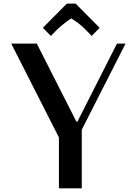

<svg xmlns="http://www.w3.org/2000/svg" viewBox="-20 -1030 748 1050"><path d="M393.6 -1010.3 524.9 -877.9 481.4 -833.5 451.2 -864.7Q431.6 -885.7 407.5 -903.6Q383.3 -921.4 369.6 -929.2Q358.4 -922.9 330.3 -900.9Q302.2 -878.9 288.6 -864.7L258.3 -833.5L214.4 -877.9L345.7 -1010.3ZM181.2 -791.5 397.9 -364.7H403.3L619.6 -791.5H666.5L427.2 -320.8V0H302.2V-278.3L41.5 -791.5Z"/></svg>

Font: Resagnicto
Style: Bold
Weight: 700
Version: Version 0.9991